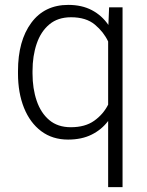

<svg xmlns="http://www.w3.org/2000/svg" viewBox="-20 -558 598 781"><path d="M53.2 -258.8V-269Q53.2 -392.1 107.2 -465.1Q161.1 -538.1 257.8 -538.1Q313 -538.1 353.8 -516.6Q394.5 -495.1 420.9 -456.5L423.8 -528.3H478.5V203.1H419.9V-65.9Q393.1 -30.3 352.5 -10.3Q312 9.8 256.8 9.8Q193.4 9.8 147.7 -24.4Q102.1 -58.6 77.6 -119.4Q53.2 -180.2 53.2 -258.8ZM112.3 -269V-258.8Q112.3 -197.8 129.2 -148.2Q146 -98.6 180.4 -69.6Q214.8 -40.5 268.1 -40.5Q326.2 -40.5 363 -66.7Q399.9 -92.8 419.9 -132.3V-389.2Q401.9 -427.7 366 -457.8Q330.1 -487.8 269 -487.8Q215.3 -487.8 180.7 -458.7Q146 -429.7 129.2 -380.1Q112.3 -330.6 112.3 -269Z"/></svg>

Font: Vazirmatn RD ExtraLight
Style: Regular
Weight: 200
Designer: Saber Rastikerdar
Foundry: Saber Rastikerdar
Version: Version 32.102